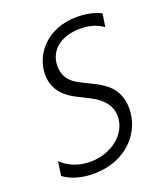

<svg xmlns="http://www.w3.org/2000/svg" viewBox="-138 -833 814 940"><g transform="rotate(-20 269.5 -363.0)"><path d="M188.6 12.4C358.3 12.4 460.6 -103.7 460.6 -229.8C460.6 -342.3 378.2 -380.7 334.9 -402.7L283.7 -428.3C256.7 -441.8 200.6 -468 200.6 -543C200.6 -622.5 263.8 -677.9 367.5 -677.9C407 -677.9 448.5 -670.5 486.2 -642.8L496.8 -710.6C458.5 -731.2 410.9 -737.6 372.5 -737.6C214.5 -737.6 129.6 -628.2 129.6 -524.9C129.6 -438.2 191.4 -393.8 235.4 -372.2L281.2 -349.1C324.2 -327.8 394.5 -291.5 394.5 -212C394.5 -123.9 307.9 -48.3 192.5 -48.3C133.2 -48.3 81.3 -69.2 44.4 -105.5L33.7 -32C76.3 -0.4 132.5 12.4 188.6 12.4Z"/></g></svg>

Font: TID UI Light
Style: Italic
Weight: 300
Italic angle: -9.39999°
Designer: The TID Project Authors
Foundry: Bakken & Bæck
Version: Version 1.001;hotconv 1.0.109;makeotfexe 2.5.65596